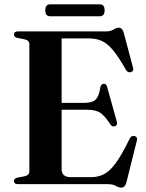

<svg xmlns="http://www.w3.org/2000/svg" viewBox="-20 -844 670 880"><path d="M44 -686Q44 -700 62.5 -700H464.5Q486.5 -700 500 -708.5Q513.5 -717 525.5 -717Q541 -717 547.5 -692.5L589.5 -534.5Q594 -518 580.5 -513.5Q565.5 -509 556.5 -525Q523 -584.5 496.8 -615.5Q470.5 -646.5 444.8 -657.2Q419 -668 386.5 -668H262.5V-372.5H366.5Q402.5 -372.5 418.2 -387.5Q434 -402.5 440 -444Q443.5 -459 455 -460Q467.5 -461 471 -445.5L515.5 -286Q520 -270 507.5 -265.5Q494.5 -261.5 486.5 -273Q459.5 -314.5 438.5 -327.8Q417.5 -341 381 -341H262.5V-69Q262.5 -32 304.5 -32H397Q429.5 -32 456 -45.2Q482.5 -58.5 510.5 -96.5Q538.5 -134.5 574.5 -209Q581.5 -223 595.5 -220.5Q612 -217.5 607 -198.5L559.5 -8.5Q553 16 536.5 16Q524.5 16 510.8 8Q497 0 472.5 0H62.5Q44 0 44 -14Q44 -26 58.5 -29.5L92 -36Q114.5 -41 114.5 -58V-642Q114.5 -659 92 -664L58.5 -670.5Q44 -674 44 -686ZM187.5 -796.5Q187.5 -824 209.5 -824H437.5Q459.5 -824 459.5 -797Q459.5 -769.5 437.5 -769.5H209.5Q187.5 -769.5 187.5 -796.5Z"/></svg>

Font: Fraunces 72pt S000 SemiBold
Style: Regular
Weight: 600
Version: Version 1.000; ttfautohint (v1.8.3)